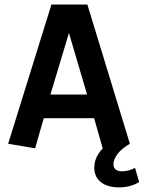

<svg xmlns="http://www.w3.org/2000/svg" viewBox="-20 -647 637 851"><path d="M135.7 10.3 16.1 -9.8 208 -627H367.2L555.7 -9.8L435.1 10.3L383.3 -171.9L439.5 -123H130.4L187 -168.9ZM190.4 -184.1 149.9 -228H418L378.9 -184.1L274.4 -538.6H296.9ZM509.3 183.6Q457 183.6 427.5 160.6Q397.9 137.7 397.9 95.2Q397.9 64 415.5 35.9Q433.1 7.8 470.2 -18.6L555.7 -9.8Q518.6 11.7 500.7 35.9Q482.9 60.1 482.9 80.1Q482.9 96.7 492.9 104.5Q502.9 112.3 522 112.3Q535.6 112.3 551 107.9Q566.4 103.5 578.6 97.2L596.7 159.7Q579.6 170.9 556.4 177.2Q533.2 183.6 509.3 183.6Z"/></svg>

Font: Anaheim
Style: Bold
Weight: 700
Version: Version 2.001